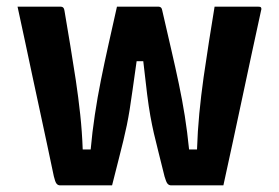

<svg xmlns="http://www.w3.org/2000/svg" viewBox="-20 -558 840 578"><path d="M332.1 -538H456.2Q459.2 -538 461.7 -537Q464.2 -536 465.7 -534Q467.3 -532 468.3 -527Q483 -462.5 495.6 -408.5Q508.2 -354.4 518.4 -305.7Q528.7 -256.9 536.3 -209.1Q543.9 -161.2 549.2 -108.1H573.1Q574.8 -161.9 580 -216.5Q585.3 -271.1 593 -325.8Q600.8 -380.5 609.3 -434.1Q617.8 -487.8 626 -538Q646.6 -538 668.9 -538Q691.2 -538 713.6 -538Q736 -538 756.5 -538Q760.5 -538 763 -537.4Q765.5 -536.8 766.6 -533.8Q767.6 -530.8 765.6 -524.8Q751.8 -461.7 737.8 -396.7Q723.9 -331.6 709.7 -265.1Q695.4 -198.6 681.2 -132Q667 -65.4 652.5 0Q635 0 615 0Q595 0 574 0Q553 0 532.9 0Q512.7 0 495.2 0Q488.5 0 484.2 -5.2Q480 -10.4 475.5 -26.2Q464.4 -72.3 456.4 -102.9Q448.5 -133.5 443.1 -157.3Q437.7 -181.1 432.7 -208.4Q427.8 -235.7 422.9 -274.4Q418 -313.1 411.3 -373.8H391.3Q384.1 -323.6 379.3 -288.7Q374.5 -253.7 370.4 -228.4Q366.3 -203.1 361.8 -181.1Q357.3 -159.2 351.4 -134.9Q345.5 -110.5 337.3 -78.5Q329 -46.4 317.4 0Q293.6 0 265.4 0Q237.1 0 209.9 0Q182.6 0 161 0Q154.3 0 150.1 -5.3Q145.9 -10.6 142 -27.5Q132.5 -72.5 122.1 -121.7Q111.7 -170.9 100.5 -222.4Q89.3 -273.9 78 -326.9Q66.7 -379.9 55.4 -433.2Q44.1 -486.4 32.8 -538Q52.6 -538 74.5 -538Q96.5 -538 118.5 -538Q140.5 -538 161.2 -538Q165.2 -538 167.7 -536.9Q170.2 -535.8 171.7 -533.4Q173.2 -531 174.2 -525.2Q183.2 -471.9 191.8 -420Q200.5 -368 208.2 -316.6Q215.9 -265.2 221.5 -213.3Q227.1 -161.4 229 -108.1H253Q257.6 -160 265.5 -212.2Q273.3 -264.5 283.9 -317.2Q294.5 -370 306.8 -425Q319 -480 332.1 -538Z"/></svg>

Font: Recursive Sans Linear Light
Style: Regular
Weight: 300
Version: Version 1.085